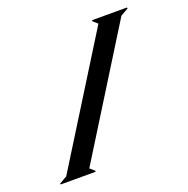

<svg xmlns="http://www.w3.org/2000/svg" viewBox="-125 -818 916 936"><g transform="rotate(-20 332.5 -350.0)"><path d="M450.2 -694.8 451.2 -700.2H631.8L632.8 -694.8L592.8 -671.9L190.9 -25.9L214.8 -4.9L213.9 0H33.2L32.2 -4.9L71.8 -27.8L474.1 -673.8Z"/></g></svg>

Font: Tiffany Gothic CC
Style: Regular
Weight: 400
Designer: indestructible type*
Foundry: Cowboy Collective
Version: Version 1.000